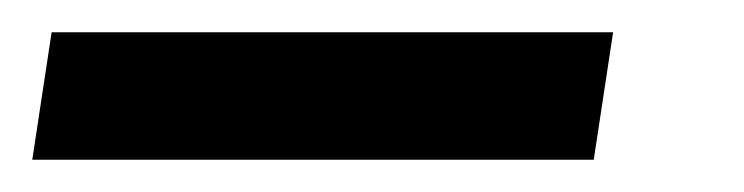

<svg xmlns="http://www.w3.org/2000/svg" viewBox="-93 76 461 119"><path d="M-73 175 -61 96H287L275 175Z"/></svg>

Font: Assailand Medium
Style: Italic
Weight: 500
Italic angle: -8°
Designer: Hector Gatti with collaboration of the Omnibus-Type team
Foundry: Omnibus-Type
Version: Version 0.072;October 19, 2019;FontCreator 12.0.0.2547 64-bi